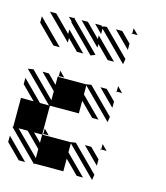

<svg xmlns="http://www.w3.org/2000/svg" viewBox="-131 -967 925 1068"><g transform="rotate(15 331.0 -432.5)"><path d="M505.2 -166.7 500 -171.9H505.2ZM505.2 -78.1 411.5 -171.9H447.9L505.2 -114.6ZM166.7 5.2 -5.2 -166.7H0V-333.3H72.9L-5.2 -411.5V-447.9L109.4 -333.3H161.5L-5.2 -500L26 -505.2L166.7 -364.6V-416.7L78.1 -505.2H114.6L166.7 -453.1V-500H171.9L166.7 -505.2H171.9V-500H328.1L359.4 -505.2L505.2 -359.4L500 -328.1L333.3 -494.8V-442.7L447.9 -328.1H411.5L333.3 -406.2V-333.3H166.7V-328.1V-171.9H171.9V-166.7L166.7 -171.9V-166.7H328.1L359.4 -171.9L505.2 -26L500 5.2L333.3 -161.5V-109.4L447.9 5.2H411.5L333.3 -72.9V0H166.7ZM78.1 5.2 -5.2 -78.1V-114.6L114.6 5.2ZM505.2 -500 500 -505.2H505.2ZM505.2 -411.5 411.5 -505.2H447.9L505.2 -447.9ZM505.2 -833.3 500 -838.5H505.2ZM505.2 -744.8 411.5 -838.5H447.9L505.2 -781.2ZM338.5 -791.7 291.7 -838.5H328.1L333.3 -833.3Q343.8 -838.5 359.4 -838.5L505.2 -692.7L500 -661.5L338.5 -822.9ZM338.5 -713.5 213.5 -838.5H250L328.1 -760.4V-781.2L447.9 -661.5H411.5L338.5 -734.4ZM312.5 -661.5 161.5 -812.5V-817.7L140.6 -838.5H171.9L338.5 -671.9ZM171.9 -697.9 31.2 -838.5H67.7L161.5 -744.8V-770.8L270.8 -661.5H234.4L171.9 -724ZM99 -661.5 -5.2 -765.6V-802.1L135.4 -661.5ZM505.2 -171.9H536.5L505.2 -203.1ZM171.9 -171.9H203.1L171.9 -203.1ZM505.2 -505.2H536.5L505.2 -536.5ZM171.9 -505.2H203.1L171.9 -536.5ZM505.2 -838.5H536.5L505.2 -869.8ZM171.9 -838.5H177.1L171.9 -843.8ZM166.7 -31.2V-83.3L83.3 -166.7H31.2ZM166.7 -119.8V-166.7H119.8Z"/></g></svg>

Font: 0xA000-Monochrome
Style: Monochrome
Weight: 400
Version: Version 0.1